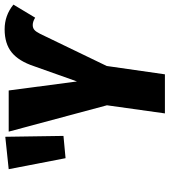

<svg xmlns="http://www.w3.org/2000/svg" viewBox="30 -784 753 854"><g transform="rotate(-90 407.0 -356.5)"><path d="M330.1 0 366.2 -257.8 249 -694.8H432.1L472.2 -391.1L540 -582Q562.5 -649.9 601.3 -681.4Q640.1 -712.9 704.1 -712.9Q766.1 -712.9 814 -673.8L755.9 -577.1Q738.3 -587.9 723.1 -587.9Q710.4 -587.9 701.9 -580.8Q693.4 -573.7 684.1 -555.2L541 -258.8L503.9 0ZM226.1 -710 230 -451.2 130.9 -441.9 82 -694.8Z"/></g></svg>

Font: Fira Sans Compressed ExtraBold
Style: Italic
Weight: 800
Width: 3
Italic angle: -8°
Designer: Carrois Corporate & Edenspiekermann AG
Foundry: Carrois Corporate GbR & Edenspiekermann AG
Version: Version 4.203;PS 004.203;hotconv 1.0.88;makeotf.lib2.5.64775